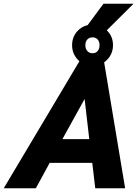

<svg xmlns="http://www.w3.org/2000/svg" viewBox="-80 -1008 750 1028"><path d="M-60 0 351 -690H475L590 0H430L414 -136H186L112 0ZM254 -263H398L373 -478ZM306 -766Q306 -813 337.5 -844.5Q369 -876 415 -876Q461 -876 493 -844.5Q525 -813 525 -766Q525 -720 493 -687.5Q461 -655 415 -655Q369 -655 337.5 -687.5Q306 -720 306 -766ZM377 -766Q377 -747 387.5 -735Q398 -723 415 -723Q433 -723 443 -735Q453 -747 453 -766Q453 -785 443 -796.5Q433 -808 415 -808Q398 -808 387.5 -796.5Q377 -785 377 -766ZM363 -838 474 -988H635L484 -838Z"/></svg>

Font: Radio Canada
Style: Bold Italic
Weight: 700
Italic angle: -12°
Designer: Charles Daoud, Etienne Aubert Bonn, Alexandre Saumier Demers, Jacques Le Bailly
Foundry: Radio-Canada
Version: Version 2.104; ttfautohint (v1.8.4.7-5d5b);gftools[0.9.28.de